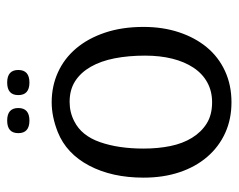

<svg xmlns="http://www.w3.org/2000/svg" viewBox="-85 -573 665 535"><g transform="rotate(-90 247.5 -305.5)"><path d="M320 -587Q320 -556 285 -556Q250 -556 250 -587Q250 -618 285 -618Q320 -618 320 -587ZM214 -587Q214 -556 179 -556Q144 -556 144 -587Q144 -618 179 -618Q214 -618 214 -587ZM440 -238Q440 -184 425 -139Q410 -94 383 -61.5Q356 -29 317 -11Q278 7 230 7Q183 7 144.5 -10.5Q106 -28 78 -60.5Q50 -93 35 -138Q20 -183 20 -238Q20 -326 53.5 -389.5Q87 -453 147 -477Q190 -494 230 -494Q275 -494 313.5 -476.5Q352 -459 380 -426Q408 -393 424 -345.5Q440 -298 440 -238ZM360 -234Q360 -280 352.5 -318.5Q345 -357 329 -385Q313 -413 289 -428.5Q265 -444 231 -444Q202 -444 177 -431Q137 -411 119 -359.5Q101 -308 101 -238Q101 -198 108 -163.5Q115 -129 131 -103Q147 -77 171 -62Q195 -47 230 -47Q261 -47 285.5 -60.5Q310 -74 326.5 -99Q343 -124 351.5 -158Q360 -192 360 -234Z"/></g></svg>

Font: Jura
Style: Regular
Weight: 400
Designer: Ed Merritt
Foundry: Ten by Twenty
Version: Version 1.007